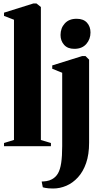

<svg xmlns="http://www.w3.org/2000/svg" viewBox="-20 -837 594 1099"><path d="M60 -36V-724L3 -746V-764.5L170.5 -817H189L214 -797V-35.5L271.5 -18.5V0H3V-18.5ZM284 242Q270 242 258.2 241Q246.5 240 237.8 238.2Q229 236.5 225 235L218.5 202Q230 202 246.5 199.5Q263 197 277.5 189Q299 177.5 311.8 155.5Q324.5 133.5 330.2 95.8Q336 58 336 -1V-420.5L279 -443.5V-462.5L450 -516H469.5L490 -495.5V-19.5Q490 47 473 96.2Q456 145.5 426.2 178Q396.5 210.5 359.8 226.2Q323 242 284 242ZM405 -557.5Q367 -557.5 346.8 -580.5Q326.5 -603.5 326.5 -636.5Q326.5 -676 350.8 -702.8Q375 -729.5 418 -729.5H419Q457.5 -729.5 477.8 -707.2Q498 -685 498 -651Q498 -612.5 473.8 -585Q449.5 -557.5 406 -557.5Z"/></svg>

Font: Merriweather 144pt ExtraBold
Style: Regular
Weight: 800
Version: Version 2.100